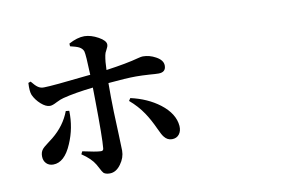

<svg xmlns="http://www.w3.org/2000/svg" viewBox="-80 -894 1660 1080"><g transform="rotate(-10 750.0 -354.5)"><path d="M465.8 38.1Q442.4 38.1 430.7 28.3Q423.8 21.5 412.1 -2Q405.3 -15.6 400.4 -23.4Q378.9 -60.5 326.2 -95.7L334 -111.3H335Q410.2 -94.7 435.5 -93.8Q452.1 -91.8 453.1 -107.4Q459 -165 456.1 -383.8L455.1 -454.1Q350.6 -442.4 282.2 -424.8Q265.6 -420.9 240.2 -408.2Q214.8 -394.5 200.2 -394.5Q176.8 -394.5 149.4 -418.9Q122.1 -443.4 108.4 -473.6Q99.6 -495.1 102.5 -543L116.2 -547.9Q136.7 -522.5 149.4 -513.7Q165 -502 185.5 -502.9Q228.5 -502.9 441.4 -526.4Q449.2 -527.3 453.1 -527.3Q449.2 -644.5 443.4 -663.1Q437.5 -679.7 418.9 -689.5Q403.3 -697.3 369.1 -705.1L368.2 -720.7Q417 -747.1 458 -747.1Q496.1 -746.1 536.6 -723.6Q577.1 -701.2 577.1 -678.7Q577.1 -667 567.4 -650.4Q557.6 -633.8 555.7 -621.1Q548.8 -585.9 547.9 -538.1Q667 -554.7 734.4 -573.2Q752.9 -578.1 761.7 -578.1Q799.8 -578.1 835 -558.6Q875 -537.1 875 -505.9Q875 -467.8 833 -467.8Q816.4 -467.8 782.2 -470.7Q737.3 -473.6 705.1 -473.6Q648.4 -473.6 545.9 -463.9Q545.9 -423.8 545.9 -383.8Q545.9 -322.3 552.7 -167Q555.7 -90.8 555.7 -76.2Q555.7 -36.1 529.3 0Q502 38.1 465.8 38.1ZM161.1 -66.4Q136.7 -66.4 121.6 -82Q106.4 -97.7 106.4 -123Q106.4 -146.5 118.2 -161.1Q125 -170.9 151.4 -190.4Q169.9 -204.1 180.7 -212.9Q252 -270.5 282.2 -350.6L301.8 -348.6Q304.7 -250 266.6 -163.1Q225.6 -66.4 161.1 -66.4ZM843.8 -90.8Q817.4 -90.8 799.8 -113.3Q789.1 -126 774.4 -159.2L773.4 -161.1Q747.1 -218.8 720.7 -257.8Q688.5 -305.7 642.6 -344.7L652.3 -359.4Q748 -337.9 816.4 -286.1Q891.6 -228.5 897.5 -157.2Q899.4 -127.9 884.8 -109.4Q870.1 -90.8 843.8 -90.8Z"/></g></svg>

Font: Bpmf GenYo Min B
Style: B
Weight: 700
Foundry: But Ko
Version: Version 1.320